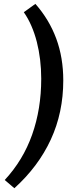

<svg xmlns="http://www.w3.org/2000/svg" viewBox="-20 -810 439 1012"><path d="M4.9 138.7Q101.6 34.7 149.4 -100.3Q197.3 -235.4 197.3 -395Q197.3 -446.3 191.4 -495.4Q185.5 -544.4 174.1 -589.1Q162.6 -633.8 145.5 -673.3Q128.4 -712.9 105.5 -745.6L166.5 -789.6Q239.3 -707 276.4 -606.7Q313.5 -506.3 313.5 -386.2Q313.5 -216.8 247.8 -74.5Q182.1 67.9 55.7 182.1Z"/></svg>

Font: Proza Libre
Style: Medium Italic
Weight: 500
Designer: Jasper de Waard
Foundry: Jasper de Waard
Version: Version 1.000; ttfautohint (v1.4.1.8-43bc)